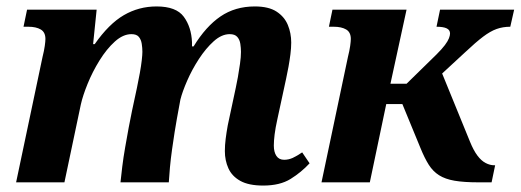

<svg xmlns="http://www.w3.org/2000/svg" viewBox="-20 -566 1616 596"><path d="M797 10Q752 10 726 -4.5Q700 -19 689 -43.5Q678 -68 678 -97Q678 -115 680.5 -135Q683 -155 687 -177L712 -294Q715 -307 718.5 -327Q722 -347 725 -368Q728 -389 728 -405Q728 -417 726 -430Q724 -443 716.5 -451.5Q709 -460 693 -460Q668 -460 643.5 -438Q619 -416 597.5 -383Q576 -350 561 -315.5Q546 -281 540 -257L529 -197Q526 -181 522 -155.5Q518 -130 514 -101.5Q510 -73 507.5 -46Q505 -19 504 0H354Q356 -20 359.5 -48.5Q363 -77 368.5 -108.5Q374 -140 379.5 -170Q385 -200 390 -223L405 -293Q410 -317 414 -339Q418 -361 420 -378.5Q422 -396 422 -405Q422 -417 420 -430Q418 -443 411 -451.5Q404 -460 388 -460Q362 -460 336.5 -437Q311 -414 289 -378.5Q267 -343 252 -306Q237 -269 231 -242L180 0H30L112 -389Q117 -409 119 -423.5Q121 -438 121 -445Q121 -466 106.5 -474.5Q92 -483 68 -483H53L64 -536H280L269 -429H274Q318 -492 364.5 -519Q411 -546 466 -546Q527 -546 550.5 -514Q574 -482 576 -435Q576 -432 576 -429Q576 -426 576 -422H581Q619 -484 664.5 -515Q710 -546 771 -546Q814 -546 838.5 -530Q863 -514 873.5 -488.5Q884 -463 884 -434Q884 -417 881.5 -397.5Q879 -378 875.5 -358.5Q872 -339 868 -321L841 -196Q835 -169 832.5 -149Q830 -129 830 -114Q830 -94 838 -82Q846 -70 862 -70Q876 -70 889 -76Q902 -82 918 -93L941 -59Q915 -31 882 -10.5Q849 10 797 10Z M978 0 1060 -389Q1065 -409 1067 -423.5Q1069 -438 1069 -445Q1069 -466 1054.5 -474.5Q1040 -483 1016 -483H1001L1012 -536H1242L1192 -306H1242L1335 -397Q1352 -414 1361 -426Q1370 -438 1373.5 -447Q1377 -456 1377 -462Q1377 -473 1366.5 -478Q1356 -483 1335 -483L1346 -536H1576L1564 -483Q1541 -483 1521.5 -476Q1502 -469 1479.5 -452Q1457 -435 1423 -403L1331 -318L1341 -366L1439 -126Q1450 -99 1462 -83Q1474 -67 1487.5 -60Q1501 -53 1514 -53H1517L1506 0H1465Q1420 0 1391 -5Q1362 -10 1343 -22Q1324 -34 1311 -54.5Q1298 -75 1285 -107L1229 -243H1179L1128 0Z"/></svg>

Font: Noto Serif
Style: Italic
Weight: 400
Italic angle: -12°
Designer: Monotype Design Team
Foundry: Monotype Imaging Inc.
Version: Version 2.013